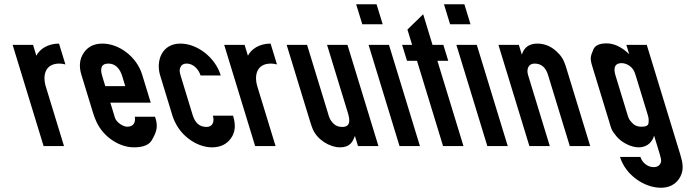

<svg xmlns="http://www.w3.org/2000/svg" viewBox="-20 -687 3270 903"><path d="M287.6 -384 257.6 -482C204.1 -482 166.2 -455.4 151 -425L135.4 -476H39.4L185 0H281L195.7 -279C179.2 -332.7 191.9 -388 259.3 -388C268.5 -388 278.7 -386.3 287.6 -384Z M578.5 -91C558.9 -91 527.2 -111.7 520.7 -133L499 -204H689L648.6 -336C622.8 -420.6 539.5 -482 462 -482C422.6 -482 393.2 -467.5 373.8 -438.5C354.3 -409.5 350.6 -375.3 362.6 -336L418 -155C422.2 -141 427.7 -126.8 434.4 -112.5C468 -41 542.6 6 610.2 6C652.8 6 680.8 -5.2 693.9 -27.5C707.1 -49.8 714.6 -68.3 716.5 -83C718.3 -97.7 717 -112.3 712.5 -127L709.1 -138H614.1C618 -114.3 610.4 -91 578.5 -91ZM489.7 -388C523.7 -388 544.4 -362.8 554.8 -329L569.1 -282H475.1L460.8 -329C450.6 -362.2 454 -388 489.7 -388Z M951.3 -90C916.7 -90 896.8 -111.1 886.1 -146L829.3 -332C824.8 -346.7 823.9 -357.8 826.5 -365.5C830.9 -378 837.8 -388 859.1 -388C887.4 -388 913.9 -362.5 923.3 -332H1018.3C992 -418 907.3 -482 828.4 -482C741.4 -482 712.1 -401.2 733.3 -332L790.1 -146C795.2 -129.3 802.4 -113 811.6 -97C846.9 -35.9 915.4 6 976.6 6C1015.9 6 1045.7 -8 1065.8 -36C1087.3 -65.9 1089.3 -99.8 1076.1 -143H981.1C988.8 -117.8 982.4 -90 951.3 -90Z M1282.6 -384 1252.6 -482C1199.1 -482 1161.2 -455.4 1146 -425L1130.4 -476H1034.4L1180 0H1276L1190.7 -279C1174.2 -332.7 1186.9 -388 1254.3 -388C1263.5 -388 1273.7 -386.3 1282.6 -384Z M1649.1 -48 1663.8 0H1759.8L1614.2 -476H1518.2L1616.7 -154C1625.8 -124 1629.6 -90 1590.2 -90C1572.9 -90 1559.2 -95 1549.2 -105C1529.6 -124.4 1527.6 -137.9 1522.7 -154L1424.2 -476H1328.2L1437.7 -118C1442.8 -101.3 1447.2 -88.7 1450.8 -80C1472.2 -29.1 1531.9 6 1578.6 6C1626 6 1639.4 -20.1 1649.1 -48Z M1859 0H1955L1809.4 -476H1713.4ZM1683.8 -573H1779.8L1751 -667H1655Z M2063.8 0H2159.8L2037.2 -401H2088.2L2065.2 -476H2014.2L1970.2 -620L1896.2 -548L1918.2 -476H1871.2L1894.2 -401H1941.2Z M2272 0H2368L2222.4 -476H2126.4ZM2096.8 -573H2192.8L2164 -667H2068Z M2609.4 -433C2580.1 -465.7 2546.1 -482 2507.4 -482C2469.4 -482 2445 -464.7 2434.3 -430L2420.2 -476H2324.2L2469.8 0H2565.8L2463.3 -335C2455.9 -359.5 2463.5 -388 2494.1 -388C2525.5 -388 2546.5 -370.3 2557.3 -335L2659.8 0H2755.8L2642.6 -370C2637.2 -387.8 2628.1 -413.8 2609.4 -433Z M2833.6 -483C2799.6 -483 2778.7 -473.5 2770.8 -454.5C2758.1 -423.7 2753.5 -414.6 2764.7 -378L2845.4 -114C2854.7 -83.7 2853.3 -77.2 2880 -45C2903.6 -16.6 2948.1 6 2984.1 6C3027.5 6 3049.2 -23.5 3056.3 -49L3083.5 40C3088 54.7 3089.9 65.3 3089.3 72C3085.5 90 3073.6 99 3053.6 99C3027.3 99 3000.5 79.3 2991.9 51H2895.9C2922 136.4 3010.4 196 3088.2 196C3145 196 3173.7 163.2 3185.3 131C3194.4 104.6 3191.4 78.9 3179.5 40L3021.8 -476H2925.8L2939.2 -432C2909.7 -461.1 2872.6 -483 2833.6 -483ZM2961.9 -353C2964.5 -347.7 2967.2 -340.3 2970.1 -331L3025.4 -150C3030.7 -132.8 3031.9 -127.2 3030.1 -108.5C3029 -96.8 3018.1 -91 2997.5 -91C2980.1 -91 2966.7 -95.7 2957.2 -105C2937.5 -124.3 2936.3 -130.7 2930.4 -150L2875.1 -331C2866.8 -358 2864.3 -390 2904.1 -390C2924.2 -390 2950.4 -376.3 2961.9 -353Z"/></svg>

Font: Din Kursivschrift
Style: LeftEng
Weight: 400
Version: Version 1.089